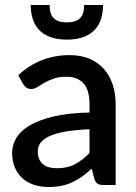

<svg xmlns="http://www.w3.org/2000/svg" viewBox="-20 -740 542 768"><path d="M394.5 0H442.5V-324C442.5 -353 438.4 -379.4 430.2 -403.2C422.1 -427.1 410.2 -447.7 394.8 -465C379.2 -482.3 360.1 -495.8 337.2 -505.3C314.4 -514.8 288.3 -519.5 259 -519.5C179.3 -519.5 110.7 -492.7 53 -439L72.5 -404C75.8 -398.3 80.1 -393.6 85.2 -389.8C90.4 -385.9 96.7 -384 104 -384C113 -384 121.5 -386.6 129.5 -391.8C137.5 -396.9 146.7 -402.5 157 -408.5C167.3 -414.5 179.5 -420.1 193.5 -425.3C207.5 -430.4 224.8 -433 245.5 -433C275.8 -433 298.8 -424 314.5 -406C330.2 -388 338 -360.7 338 -324V-290C280 -288.7 231.2 -283.2 191.8 -273.5C152.2 -263.8 120.4 -251.6 96.2 -236.8C72.1 -221.9 54.8 -205.2 44.2 -186.5C33.8 -167.8 28.5 -148.7 28.5 -129C28.5 -106 32.2 -86 39.8 -69C47.2 -52 57.5 -37.8 70.5 -26.3C83.5 -14.8 98.9 -6.2 116.8 -0.5C134.6 5.2 153.8 8 174.5 8C193.2 8 210.2 6.4 225.8 3.2C241.2 0.1 255.8 -4.7 269.2 -11C282.8 -17.3 295.8 -25 308.5 -34C321.2 -43 334 -53.5 347 -65.5L357.5 -24C361.2 -14.3 365.7 -7.9 371 -4.8C376.3 -1.6 384.2 0 394.5 0ZM207 -67C196 -67 185.9 -68.3 176.8 -70.8C167.6 -73.3 159.6 -77.3 152.8 -82.8C145.9 -88.3 140.6 -95.3 136.8 -103.8C132.9 -112.3 131 -122.5 131 -134.5C131 -146.8 134.6 -158.1 141.8 -168.3C148.9 -178.4 160.7 -187.3 177 -195C193.3 -202.7 214.7 -208.8 241 -213.5C267.3 -218.2 299.7 -221.3 338 -223V-128C319 -108.3 299.4 -93.2 279.3 -82.8C259.1 -72.2 235 -67 207 -67ZM247.5 -581.5C274.5 -581.5 297.3 -585.2 315.8 -592.5C334.3 -599.8 349.2 -609.8 360.5 -622.5C371.8 -635.2 379.9 -649.8 384.8 -666.5C389.6 -683.2 392 -701 392 -720H316.5C316.5 -709.3 315.4 -699.7 313.3 -691.2C311.1 -682.7 307.4 -675.5 302.3 -669.5C297.1 -663.5 290 -658.8 281 -655.5C272 -652.2 260.8 -650.5 247.5 -650.5C233.8 -650.5 222.6 -652.2 213.8 -655.5C204.9 -658.8 197.9 -663.5 192.8 -669.5C187.6 -675.5 183.9 -682.7 181.8 -691.2C179.6 -699.7 178.5 -709.3 178.5 -720H103C103 -701 105.4 -683.2 110.3 -666.5C115.1 -649.8 123.2 -635.2 134.5 -622.5C145.8 -609.8 160.8 -599.8 179.3 -592.5C197.8 -585.2 220.5 -581.5 247.5 -581.5Z"/></svg>

Font: Lato Semibold
Style: Regular
Weight: 600
Designer: Lukasz Dziedzic
Foundry: tyPoland Lukasz Dziedzic
Version: Version 2.006; 2014-01-15